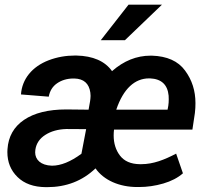

<svg xmlns="http://www.w3.org/2000/svg" viewBox="-20 -770 864 800"><path d="M399.9 -602.5H500.5L654.8 -750.5H515.6ZM551.8 9.3C554.2 9.3 556.2 9.3 558.6 9.3C593.3 9.3 627 4.4 660.6 -5.4C693.8 -15.1 721.2 -29.3 742.2 -47.9L713.9 -129.9C665.5 -104.5 619.1 -85.9 568.4 -85.9C566.4 -85.9 564.5 -85.9 562.5 -85.9C524.9 -86.4 497.6 -98.6 480 -121.6C462.4 -144.5 453.6 -172.9 453.6 -205.6C453.6 -213.4 454.1 -221.7 455.1 -230H781.7L792 -298.8C793.9 -313.5 794.4 -327.1 794.4 -340.3C794.4 -391.6 780.3 -436.5 751 -476.1C722.2 -515.6 675.8 -536.1 612.8 -538.1C610.8 -538.1 609.4 -538.1 607.4 -538.1C549.3 -538.1 495.6 -516.6 446.8 -473.6C417.5 -515.1 367.7 -537.1 297.9 -538.6C295.9 -538.6 293.9 -538.6 292.5 -538.6C254.4 -538.6 217.8 -532.2 183.1 -519C113.3 -492.2 71.8 -440.4 67.4 -376.5L183.1 -367.2C187.5 -391.1 198.7 -409.7 217.8 -422.9C236.8 -436 259.8 -442.9 286.1 -442.9C287.6 -442.9 288.6 -442.9 290 -442.9C328.6 -441.9 351.1 -422.4 356.4 -384.3C356.9 -379.9 357.4 -375.5 357.4 -370.6C357.4 -363.8 356.4 -356.4 355.5 -349.1L349.1 -313L255.9 -314C181.2 -314 122.6 -299.3 80.1 -270.5C37.6 -241.7 14.6 -200.7 11.2 -148.4C11.2 -144.5 10.7 -140.6 10.7 -136.7C10.7 -94.2 24.9 -59.6 53.2 -32.2C81.1 -4.9 120.1 9.3 170.4 9.8C172.4 9.8 174.3 9.8 176.3 9.8C255.9 9.8 323.2 -16.1 377.9 -68.4C412.6 -19 477.1 9.3 551.8 9.3ZM605 -443.4C652.3 -441.4 678.2 -417.5 682.6 -371.6C683.1 -366.7 683.1 -361.8 683.1 -356.4C683.1 -347.7 682.6 -338.4 681.2 -329.1L678.2 -313H464.4C494.1 -400.9 542 -443.4 601.1 -443.4C602.5 -443.4 603.5 -443.4 605 -443.4ZM196.3 -79.6C149.4 -81.1 126.5 -105 126.5 -135.3C126.5 -139.2 127 -142.6 127.4 -146.5C131.3 -172.4 145 -192.9 168.9 -208C192.4 -223.1 221.7 -231.4 256.3 -232.4L338.9 -231.9L319.3 -129.4C274.4 -96.2 233.4 -79.6 196.3 -79.6Z"/></svg>

Font: Roboto Medium
Style: Italic
Weight: 500
Italic angle: -12°
Designer: Google
Version: Version 2.137; 2017